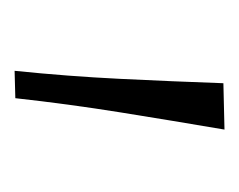

<svg xmlns="http://www.w3.org/2000/svg" viewBox="-52 -108 328 263"><g transform="rotate(90 111.5 24.0)"><path d="M76.5 167.5Q84 94.5 87.5 23.2Q91 -48 93.5 -118.5L157 -120Q145 -49.5 133.5 22.2Q122 94 114 166.5Z"/></g></svg>

Font: Commissioner ExtraLight
Style: Regular
Weight: 200
Designer: Kostas Bartsokas
Foundry: Kostas Bartsokas
Version: Version 1.000; ttfautohint (v1.8.3)